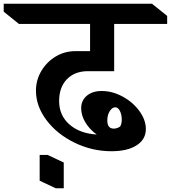

<svg xmlns="http://www.w3.org/2000/svg" viewBox="-93 -806 922 1036"><path d="M226 -261Q226 -184 281 -135Q336 -86 429 -80Q391 -107 368 -145Q345 -183 345 -222Q345 -264 375.5 -289.5Q406 -315 456 -315Q513 -315 568.5 -285Q624 -255 659 -207Q694 -159 694 -110Q694 -54 644.5 -22Q595 10 508 10Q404 10 309.5 -36Q215 -82 158 -157.5Q101 -233 101 -317Q101 -374 130 -423Q159 -472 207.5 -501Q256 -530 313 -530H393V-677H9L-73 -743V-786H727L809 -720V-677H523V-422H382Q310 -422 268 -378.5Q226 -335 226 -261ZM486 -156Q486 -112 521 -112Q538 -112 555 -123Q564 -138 564 -159Q564 -188 554 -207.5Q544 -227 529 -227Q512 -227 499 -206Q486 -185 486 -156ZM251 210H208L121 169V30H164L251 71Z"/></svg>

Font: Inknut Antiqua Medium
Style: Regular
Weight: 500
Designer: Claus Eggers Sørensen
Foundry: Claus Eggers Sørensen
Version: Version 1.003; ttfautohint (v1.8.2) -l 8 -r 50 -G 200 -x 14 